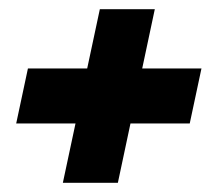

<svg xmlns="http://www.w3.org/2000/svg" viewBox="-20 -561 478 416"><path d="M288.1 -412.6H416.5L391.1 -293.5H262.7L235.4 -165H116.2L143.6 -293.5H15.1L40.5 -412.6H168.9L196.3 -541H315.4Z"/></svg>

Font: Open Sans Hebrew Condensed Extra Bold
Style: Italic
Weight: 800
Width: 3
Italic angle: -12°
Foundry: Ascender Corporation, Yanek Iontef
Version: Version 2.001;PS 002.001;hotconv 1.0.70;makeotf.lib2.5.58329